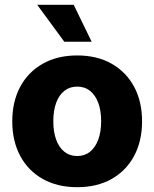

<svg xmlns="http://www.w3.org/2000/svg" viewBox="-20 -778 650 809"><path d="M305.2 10.7Q221.7 10.7 160.2 -23.9Q98.6 -58.6 65.2 -121.1Q31.7 -183.6 31.7 -266.6Q31.7 -350.1 65.2 -412.4Q98.6 -474.6 160.2 -509.5Q221.7 -544.4 305.2 -544.4Q389.2 -544.4 450.4 -509.5Q511.7 -474.6 545.2 -412.4Q578.6 -350.1 578.6 -266.6Q578.6 -183.6 545.2 -121.1Q511.7 -58.6 450.4 -23.9Q389.2 10.7 305.2 10.7ZM305.2 -120.6Q336.9 -120.6 359.4 -138.7Q381.8 -156.7 394 -189.7Q406.2 -222.7 406.2 -267.1Q406.2 -312 394 -344.7Q381.8 -377.4 359.4 -395.3Q336.9 -413.1 305.2 -413.1Q273.9 -413.1 251.2 -395.3Q228.5 -377.4 216.6 -344.7Q204.6 -312 204.6 -267.1Q204.6 -222.7 216.6 -189.7Q228.5 -156.7 251.2 -138.7Q273.9 -120.6 305.2 -120.6ZM251 -602.1 136.7 -757.8H290.5L366.2 -602.1Z"/></svg>

Font: Inter 20pt ExtraBold
Style: Regular
Weight: 800
Version: Version 4.001;git-66647c0bb